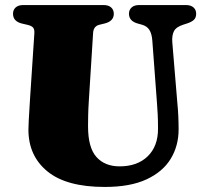

<svg xmlns="http://www.w3.org/2000/svg" viewBox="-20 -720 808 760"><path d="M601.5 -310 583 -558.5Q581 -586.5 571.2 -601.8Q561.5 -617 541 -622.5L526.5 -626.5Q490.5 -636 490.5 -665.5Q490.5 -681 501 -690.5Q511.5 -700 530.5 -700H716Q735.5 -700 746 -690.5Q756.5 -681 756.5 -665.5Q756.5 -650 747.5 -641.5Q738.5 -633 720 -627L706 -622.5Q677.5 -613.5 668.8 -597Q660 -580.5 662 -553L682 -312.5Q687 -262 687 -207.5Q687 -143 655.8 -91.5Q624.5 -40 560 -10Q495.5 20 394.5 20Q243 20 167.8 -41.5Q92.5 -103 92.5 -207Q92.5 -220 93.8 -243.8Q95 -267.5 98.5 -322.5L116 -588.5Q117 -603 111.2 -610.5Q105.5 -618 87.5 -622L68 -626.5Q31.5 -635 31.5 -665.5Q31.5 -681 42 -690.5Q52.5 -700 72 -700H390Q409.5 -700 420 -690.5Q430.5 -681 430.5 -665.5Q430.5 -636 394 -627L373.5 -622Q350 -616.5 348.5 -589L331.5 -319.5Q329.5 -289 329 -263.2Q328.5 -237.5 328.5 -220Q328.5 -135.5 361.8 -98.5Q395 -61.5 453.5 -61.5Q523.5 -61.5 564.5 -101.2Q605.5 -141 605.5 -210Q605.5 -245.5 604.2 -267.8Q603 -290 601.5 -310Z"/></svg>

Font: Fraunces 9pt S000 Black
Style: Regular
Weight: 900
Version: Version 1.000; ttfautohint (v1.8.3)